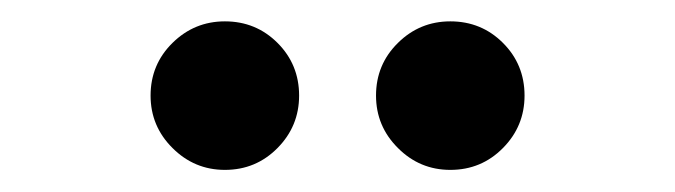

<svg xmlns="http://www.w3.org/2000/svg" viewBox="-20 -761 626 178"><path d="M397.5 -603.5Q369.1 -603.5 348.9 -623.8Q328.6 -644 328.6 -672.4Q328.6 -701.2 348.9 -721.2Q369.1 -741.2 397.5 -741.2Q426.3 -741.2 446.3 -721.2Q466.3 -701.2 466.3 -672.4Q466.3 -644 446.3 -623.8Q426.3 -603.5 397.5 -603.5ZM188.5 -603.5Q160.2 -603.5 139.9 -623.8Q119.6 -644 119.6 -672.4Q119.6 -701.2 139.9 -721.2Q160.2 -741.2 188.5 -741.2Q217.3 -741.2 237.3 -721.2Q257.3 -701.2 257.3 -672.4Q257.3 -644 237.3 -623.8Q217.3 -603.5 188.5 -603.5Z"/></svg>

Font: Cascadia Mono Medium
Style: Regular
Weight: 500
Monospace: yes
Designer: Aaron Bell
Foundry: Saja Typeworks
Version: Version 2407.024